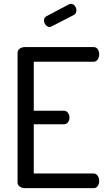

<svg xmlns="http://www.w3.org/2000/svg" viewBox="-20 -975 554 995"><path d="M362 -897 249 -839Q241 -835 238 -835Q226 -835 217 -845.5Q208 -856 208 -869Q208 -884 221 -891L338 -953Q344 -955 348 -955Q360 -955 368 -944.5Q376 -934 376 -921Q376 -904 362 -897ZM155 -655V-401H311Q324 -401 332 -390.5Q340 -380 340 -365Q340 -352 332.5 -341.5Q325 -331 311 -331H155V-76H465Q478 -76 486 -64.5Q494 -53 494 -37Q494 -22 486.5 -11Q479 0 465 0H109Q94 0 82.5 -8Q71 -16 71 -30V-701Q71 -715 82.5 -723Q94 -731 109 -731H465Q479 -731 486.5 -720Q494 -709 494 -694Q494 -678 486 -666.5Q478 -655 465 -655Z"/></svg>

Font: Dosis
Style: Medium
Weight: 500
Designer: Edgar Tolentino, Pablo Impallari, Igino Marini
Foundry: Edgar Tolentino, Pablo Impallari, Igino Marini
Version: Version 1.007